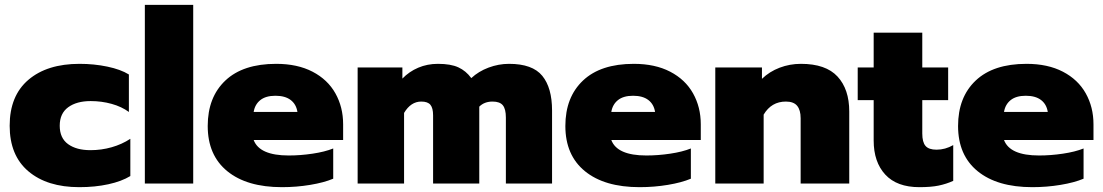

<svg xmlns="http://www.w3.org/2000/svg" viewBox="-20 -759 4562 794"><path d="M20 -239Q20 -363 97.5 -429Q175 -495 309 -495Q369 -495 424 -483.5Q479 -472 513 -451V-296Q483 -318 441.5 -329.5Q400 -341 355 -341Q297 -341 262 -315.5Q227 -290 227 -239Q227 -188 261.5 -163Q296 -138 354 -138Q399 -138 441.5 -150Q484 -162 519 -185V-31Q483 -9 428 3Q373 15 308 15Q175 15 97.5 -50.5Q20 -116 20 -239Z M579 -739H779V0H579Z M839 -238Q839 -357 912 -426Q985 -495 1122 -495Q1210 -495 1272.5 -462.5Q1335 -430 1367 -373Q1399 -316 1399 -245V-180H1029Q1053 -116 1174 -116Q1222 -116 1272.5 -123.5Q1323 -131 1358 -145V-20Q1320 -4 1263 5.5Q1206 15 1146 15Q1001 15 920 -51Q839 -117 839 -238ZM1210 -296Q1205 -328 1182 -345.5Q1159 -363 1119 -363Q1079 -363 1056.5 -345Q1034 -327 1029 -296Z M1459 -480H1644V-434Q1672 -463 1709.5 -479Q1747 -495 1791 -495Q1844 -495 1875.5 -480.5Q1907 -466 1929 -436Q1959 -464 2000.5 -479.5Q2042 -495 2085 -495Q2182 -495 2222.5 -445.5Q2263 -396 2263 -302V0H2072V-273Q2072 -308 2059.5 -323.5Q2047 -339 2017 -339Q1983 -339 1962 -318V0H1771V-282Q1771 -312 1760 -325.5Q1749 -339 1722 -339Q1679 -339 1651 -292V0H1459Z M2318 -238Q2318 -357 2391 -426Q2464 -495 2601 -495Q2689 -495 2751.5 -462.5Q2814 -430 2846 -373Q2878 -316 2878 -245V-180H2508Q2532 -116 2653 -116Q2701 -116 2751.5 -123.5Q2802 -131 2837 -145V-20Q2799 -4 2742 5.5Q2685 15 2625 15Q2480 15 2399 -51Q2318 -117 2318 -238ZM2689 -296Q2684 -328 2661 -345.5Q2638 -363 2598 -363Q2558 -363 2535.5 -345Q2513 -327 2508 -296Z M2938 -480H3131V-433Q3162 -463 3204 -479Q3246 -495 3292 -495Q3395 -495 3443.5 -442.5Q3492 -390 3492 -298V0H3291V-270Q3291 -304 3276.5 -321.5Q3262 -339 3230 -339Q3170 -339 3138 -285V0H2938Z M3593 -178V-345H3527V-480H3593V-624H3794V-480H3901V-345H3794V-207Q3794 -171 3807.5 -155.5Q3821 -140 3853 -140Q3889 -140 3922 -159V-11Q3893 2 3861.5 8.5Q3830 15 3782 15Q3689 15 3641 -37Q3593 -89 3593 -178Z M3942 -238Q3942 -357 4015 -426Q4088 -495 4225 -495Q4313 -495 4375.5 -462.5Q4438 -430 4470 -373Q4502 -316 4502 -245V-180H4132Q4156 -116 4277 -116Q4325 -116 4375.5 -123.5Q4426 -131 4461 -145V-20Q4423 -4 4366 5.5Q4309 15 4249 15Q4104 15 4023 -51Q3942 -117 3942 -238ZM4313 -296Q4308 -328 4285 -345.5Q4262 -363 4222 -363Q4182 -363 4159.5 -345Q4137 -327 4132 -296Z"/></svg>

Font: Prompt ExtraBold
Style: Regular
Weight: 800
Designer: Katatrad Team
Foundry: CadsonDemak
Version: Version 1.001